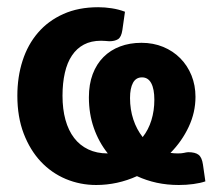

<svg xmlns="http://www.w3.org/2000/svg" viewBox="-20 -513 604 540"><path d="M557.6 -2.9Q543.5 2 523.9 4.6Q504.4 7.3 482.9 7.3Q450.2 7.3 420.9 1Q391.6 -5.4 365.2 -17.6Q338.4 -5.4 309.3 1Q280.3 7.3 250.5 7.3Q205.6 7.3 165.3 -9.5Q125 -26.4 94.7 -58.6Q64.5 -90.8 46.6 -137.5Q28.8 -184.1 28.8 -243.7Q28.8 -296.9 43.5 -342.3Q58.1 -387.7 86.9 -421.1Q115.7 -454.6 158.2 -473.6Q200.7 -492.7 256.3 -492.7Q274.9 -492.7 294.2 -489.7Q313.5 -486.8 331.5 -480L324.2 -428.7Q321.3 -408.7 312 -402.8Q302.7 -397 287.1 -397Q282.2 -397.5 275.9 -397.9Q269.5 -398.4 264.2 -398.4Q236.3 -398.4 216.1 -387.7Q195.8 -377 182.4 -356.9Q168.9 -336.9 162.4 -308.1Q155.8 -279.3 155.8 -243.7Q155.8 -206.1 164.1 -176Q172.4 -146 188.5 -125Q204.6 -104 228.3 -92.8Q252 -81.5 282.7 -81.5H283.2Q257.8 -113.3 243.9 -153.1Q230 -192.9 230 -239.3Q230 -275.9 240.7 -304.4Q251.5 -333 271 -352.5Q290.5 -372.1 317.6 -382.3Q344.7 -392.6 377.9 -392.6Q411.1 -392.6 439 -381.1Q466.8 -369.6 487.1 -349.1Q507.3 -328.6 518.6 -300.8Q529.8 -272.9 529.8 -240.7Q529.8 -196.8 510.7 -156.2Q491.7 -115.7 459.5 -83Q469.7 -81.5 480 -81.5Q491.2 -81.5 497.3 -83Q503.4 -84.5 509.3 -85Q529.3 -85 538.6 -77.6Q547.9 -70.3 550.8 -50.3ZM345.7 -237.3Q345.7 -205.1 355 -177Q364.3 -148.9 381.3 -127.4Q397.5 -147.9 405.8 -174.8Q414.1 -201.7 414.1 -232.4Q414.1 -262.7 405.3 -279.1Q396.5 -295.4 379.4 -295.4Q362.3 -295.4 354 -280Q345.7 -264.6 345.7 -237.3Z"/></svg>

Font: Carlito
Style: Bold
Weight: 700
Designer: Lukasz Dziedzic
Foundry: tyPoland Lukasz Dziedzic
Version: Version 1.104